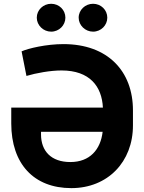

<svg xmlns="http://www.w3.org/2000/svg" viewBox="-20 -966 748 996"><path d="M309.3 -737.2C219.8 -737.2 127.1 -715.2 92 -699.6L117.2 -572.1C167.3 -587 240.8 -600.5 299.4 -600.5C445.3 -600.5 508.5 -518.1 513.8 -407.7H38.4V-325.3C38.7 -116.1 155.2 9.9 350.1 9.9C538 9.9 670.1 -125.7 669.7 -316.1V-392.8C670.1 -596.6 539.1 -737.2 309.3 -737.2ZM170.8 -874.3C170.8 -834.9 204.5 -801.8 245.4 -801.8C286.6 -801.8 319.2 -834.9 319.2 -874.3C319.2 -914.4 286.6 -946.4 245.4 -946.4C204.5 -946.4 170.8 -914.4 170.8 -874.3ZM192.8 -267.8V-282.3H512.4C501.8 -189.6 445.3 -125.4 345.2 -125.4C244.7 -125.4 193.2 -182.9 192.8 -267.8ZM388.1 -874.3C388.1 -834.9 421.9 -801.8 462.7 -801.8C503.9 -801.8 536.6 -834.9 536.6 -874.3C536.6 -914.4 503.9 -946.4 462.7 -946.4C421.9 -946.4 388.1 -914.4 388.1 -874.3Z"/></svg>

Font: Margiela Sans
Style: Bold
Weight: 700
Designer: Stefan Endress, Andreas Faust
Version: Version 1.100;FEAKit 1.0